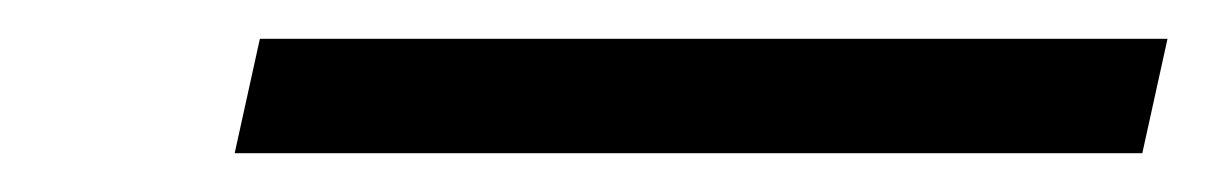

<svg xmlns="http://www.w3.org/2000/svg" viewBox="-20 -839 622 99"><path d="M101 -760 114 -819H582L569 -760Z"/></svg>

Font: Noto Serif Medium
Style: Italic
Weight: 500
Italic angle: -12°
Designer: Monotype Design Team
Foundry: Monotype Imaging Inc.
Version: Version 2.014; ttfautohint (v1.8.4.7-5d5b)